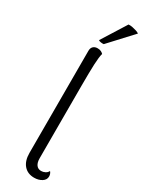

<svg xmlns="http://www.w3.org/2000/svg" viewBox="-241 -945 744 986"><g transform="rotate(30 131.0 -452.0)"><path d="M170 10Q131 10 108.5 -16Q86 -42 86 -89V-694Q86 -711 95.5 -720Q105 -729 121 -729Q134 -729 142.5 -724.5Q151 -720 155 -715Q149 -694 147 -648Q145 -602 145 -520V-91Q145 -66 155 -52Q165 -38 184 -38Q196 -38 207.5 -44Q219 -50 224 -61Q230 -54 232 -47Q234 -40 234 -34Q234 -14 215 -2Q196 10 170 10ZM262 -898 137 -763Q130 -762 119.5 -763.5Q109 -765 106 -769L197 -914Q208 -915 220.5 -912.5Q233 -910 244 -906.5Q255 -903 262 -898Z"/></g></svg>

Font: Arima Light
Style: Regular
Weight: 300
Designer: Joana Correia and Natanael Gama
Foundry: NDISCOVER
Version: Version 1.101;gftools[0.9.23]